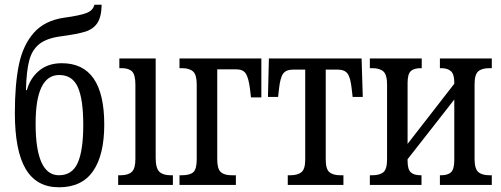

<svg xmlns="http://www.w3.org/2000/svg" viewBox="-20 -784 2122 814"><path d="M43 -305Q43 -426 60 -509Q77 -592 123 -644.5Q169 -697 252 -709Q319 -718 347 -729Q375 -740 380 -764H411Q410 -712 392.5 -686Q375 -660 340.5 -649.5Q306 -639 238 -630Q178 -622 147 -597.5Q116 -573 104 -528Q92 -483 90 -402H94Q108 -453 146 -484.5Q184 -516 242 -516Q422 -516 422 -256Q422 -127 374.5 -58.5Q327 10 230 10Q135 10 89 -67.5Q43 -145 43 -305ZM333 -254Q333 -363 310 -414.5Q287 -466 231 -466Q131 -466 131 -260Q131 -41 230 -41Q286 -41 309.5 -93.5Q333 -146 333 -254Z M481 -41H491Q523 -41 538.5 -55Q554 -69 554 -110V-425Q554 -467 540 -481Q526 -495 496 -495H486V-536H640V-115Q640 -71 655.5 -56Q671 -41 703 -41H713V0H481Z M741 -41H751Q785 -41 799.5 -54Q814 -67 814 -108V-426Q814 -467 798.5 -481Q783 -495 751 -495H741V-536H1088V-371H1044L1040 -406Q1034 -453 1022.5 -471.5Q1011 -490 982 -490H901V-108Q901 -68 916 -54.5Q931 -41 962 -41H980V0H741Z M1200 -41H1211Q1242 -41 1258 -54Q1274 -67 1274 -108V-489H1224Q1193 -489 1180.5 -472Q1168 -455 1163 -408L1159 -373H1116L1120 -536H1513L1518 -373H1475L1471 -408Q1466 -455 1453.5 -472Q1441 -489 1410 -489H1361V-108Q1361 -67 1376.5 -54Q1392 -41 1423 -41H1436V0H1200Z M1548 -41H1558Q1590 -41 1605.5 -54Q1621 -67 1621 -109V-426Q1621 -467 1605.5 -481Q1590 -495 1558 -495H1548V-536H1768V-495H1764Q1735 -495 1721.5 -482.5Q1708 -470 1708 -432V-174L1906 -429V-435Q1906 -469 1892 -482Q1878 -495 1850 -495H1845V-536H2065V-495H2055Q2023 -495 2007.5 -481.5Q1992 -468 1992 -427V-110Q1992 -69 2007.5 -55Q2023 -41 2055 -41H2065V0H1845V-41H1850Q1879 -41 1892.5 -54Q1906 -67 1906 -106V-362L1708 -109V-102Q1708 -66 1721.5 -53.5Q1735 -41 1763 -41H1767V0H1548Z"/></svg>

Font: Noto Serif Cond
Style: Regular
Weight: 400
Width: 3
Designer: Monotype Design Team
Foundry: Monotype Imaging Inc.
Version: Version 1.001